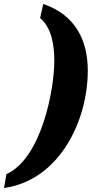

<svg xmlns="http://www.w3.org/2000/svg" viewBox="-54 -802 467 958"><path d="M-34 136C242 98 384 -199 384 -449C384 -601 322 -728 162 -782L146 -712C203 -664 217 -579 217 -499C217 -355 153 -12 -22 67Z"/></svg>

Font: Noto Serif SemiCondensed Extra
Style: Italic
Weight: 800
Width: 4
Italic angle: -12°
Designer: Monotype Design Team
Foundry: Monotype Imaging Inc.
Version: Version 1.901